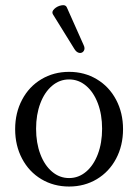

<svg xmlns="http://www.w3.org/2000/svg" viewBox="-20 -698 525 730"><path d="M37.6 -207Q37.6 -269 64 -318.8Q90.3 -368.7 137.2 -396.7Q184.1 -424.8 242.7 -424.8Q301.3 -424.8 348.1 -396.7Q395 -368.7 421.4 -318.8Q447.8 -269 447.8 -207Q447.8 -144.5 421.4 -94.7Q395 -44.9 348.1 -16.8Q301.3 11.2 242.7 11.2Q184.1 11.2 137.2 -16.8Q90.3 -44.9 64 -94.7Q37.6 -144.5 37.6 -207ZM368.2 -208.5Q368.2 -262.2 352.1 -304.9Q335.9 -347.7 307.4 -371.8Q278.8 -396 242.7 -396Q206.5 -396 178 -371.8Q149.4 -347.7 133.3 -304.9Q117.2 -262.2 117.2 -208.5Q117.2 -154.8 133.3 -112.1Q149.4 -69.3 178 -45.2Q206.5 -21 242.7 -21Q278.8 -21 307.4 -45.2Q335.9 -69.3 352.1 -112.1Q368.2 -154.8 368.2 -208.5ZM233.9 -670.4 298.3 -525.9Q304.2 -513.7 298.6 -504.6Q293 -495.6 282.2 -496.8Q271.5 -498 263.2 -511.2L181.2 -643.6Q175.3 -653.3 186.5 -664.1Q197.8 -674.8 213.6 -677.7Q229.5 -680.7 233.9 -670.4Z"/></svg>

Font: Junicode Two Beta VF
Style: Regular
Weight: 400
Designer: Peter S. Baker
Foundry: Briery Creek Software
Version: Version 1.031 beta; ttfautohint (v1.8.1.43-b0c9)